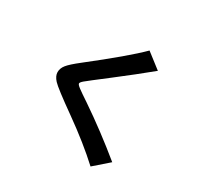

<svg xmlns="http://www.w3.org/2000/svg" viewBox="-187 -1045 1374 1339"><g transform="rotate(30 500.0 -375.0)"><path d="M280.3 -516.6Q543.9 -722.7 649.4 -828.1L770.5 -734.4Q650.4 -635.7 514.2 -531.2Q377.9 -426.8 357.9 -409.7Q337.9 -392.6 337.9 -383.3Q337.9 -374 363.3 -355Q388.7 -335.9 452.1 -293.9Q634.8 -169.9 813.5 -23.4L697.3 78.1Q571.3 -38.1 399.4 -160.2Q227.5 -282.2 198.2 -314.5Q168.9 -346.7 168.9 -377.4Q168.9 -408.2 190.9 -436Q212.9 -463.9 280.3 -516.6Z"/></g></svg>

Font: GenEi M Gothic v2 Bold
Style: Regular
Weight: 700
Version: Version 2.0